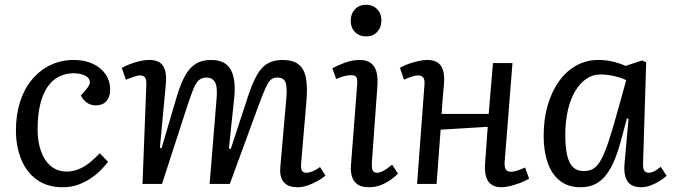

<svg xmlns="http://www.w3.org/2000/svg" viewBox="-20 -773 2828 807"><path d="M291 -521Q335 -521 369 -505.5Q403 -490 423 -462Q443 -434 443 -394Q443 -366 427 -348Q411 -330 382 -330Q361 -330 344.5 -342Q328 -354 320 -372L341 -396Q361 -418 357 -433.5Q353 -449 334 -457Q315 -465 289 -465Q255 -465 227 -450.5Q199 -436 179 -406.5Q159 -377 148.5 -332.5Q138 -288 138 -228Q138 -180 151.5 -140Q165 -100 192.5 -76Q220 -52 261 -52Q284 -52 307 -60.5Q330 -69 353 -86.5Q376 -104 399 -129L434 -93Q425 -81 408.5 -63Q392 -45 367.5 -27.5Q343 -10 312 2Q281 14 243 14Q180 14 136 -17Q92 -48 69.5 -102.5Q47 -157 47 -225Q47 -290 64 -344Q81 -398 113.5 -437.5Q146 -477 191 -499Q236 -521 291 -521Z M890 -354Q895 -407 884 -427Q873 -447 848 -447Q829 -447 816.5 -436.5Q804 -426 793.5 -400.5Q783 -375 768 -330L661 0H579L595 -416Q596 -437 590 -446.5Q584 -456 568 -456Q560 -456 547 -452Q534 -448 509 -438L492 -488Q503 -494 522.5 -502Q542 -510 564.5 -515.5Q587 -521 607 -521Q650 -521 666 -495Q682 -469 677 -419L652 -152L659 -150L723 -367Q739 -421 758 -455Q777 -489 803 -505Q829 -521 867 -521Q908 -521 931 -502.5Q954 -484 962 -447.5Q970 -411 964 -357L942 -149L950 -147L1022 -367Q1040 -421 1058.5 -455Q1077 -489 1103 -505Q1129 -521 1167 -521Q1212 -521 1235.5 -502Q1259 -483 1266 -444.5Q1273 -406 1268 -348L1246 -90Q1244 -66 1248.5 -56.5Q1253 -47 1269 -47Q1280 -47 1295.5 -53.5Q1311 -60 1325 -71L1348 -35Q1337 -25 1317 -13.5Q1297 -2 1274.5 6Q1252 14 1231 14Q1201 14 1184.5 3Q1168 -8 1162 -26.5Q1156 -45 1158 -69L1183 -354Q1188 -407 1180 -427Q1172 -447 1146 -447Q1130 -447 1119.5 -439Q1109 -431 1097.5 -406Q1086 -381 1067 -330L946 0H861Z M1481 -416Q1483 -439 1478 -448Q1473 -457 1456 -457Q1443 -457 1428.5 -453.5Q1414 -450 1393 -441L1377 -486Q1396 -497 1428 -509Q1460 -521 1493 -521Q1520 -521 1537.5 -509Q1555 -497 1562 -472Q1569 -447 1566 -408L1543 -90Q1542 -68 1546 -57.5Q1550 -47 1566 -47Q1577 -47 1592.5 -55.5Q1608 -64 1628 -81L1653 -43Q1643 -33 1625 -19.5Q1607 -6 1583 4Q1559 14 1530 14Q1499 14 1482 1.5Q1465 -11 1459 -32Q1453 -53 1455 -77ZM1454 -686Q1454 -715 1472 -734Q1490 -753 1519 -753Q1538 -753 1552.5 -744.5Q1567 -736 1575 -721.5Q1583 -707 1583 -687Q1583 -658 1565.5 -639Q1548 -620 1519 -620Q1490 -620 1472 -638.5Q1454 -657 1454 -686Z M2030 -240 1832 -228 1815 0H1733L1764 -416Q1766 -438 1759 -447Q1752 -456 1737 -456Q1727 -456 1712.5 -451.5Q1698 -447 1678 -438L1661 -488Q1676 -497 1697 -504.5Q1718 -512 1739.5 -516.5Q1761 -521 1776 -521Q1803 -521 1819.5 -510Q1836 -499 1842.5 -476.5Q1849 -454 1846 -419Q1843 -388 1840.5 -357Q1838 -326 1836 -294H2034L2052 -508H2134L2101 -91Q2100 -70 2106 -60.5Q2112 -51 2128 -51Q2138 -51 2152.5 -55.5Q2167 -60 2187 -69L2204 -22Q2187 -12 2165.5 -4Q2144 4 2124 9Q2104 14 2089 14Q2049 14 2032 -11Q2015 -36 2019 -88Z M2683 -90Q2682 -65 2687.5 -56Q2693 -47 2708 -47Q2718 -47 2730.5 -53.5Q2743 -60 2757 -72L2782 -34Q2771 -24 2753 -12.5Q2735 -1 2714.5 6.5Q2694 14 2673 14Q2648 14 2631.5 3Q2615 -8 2608.5 -30.5Q2602 -53 2605 -86L2622 -274L2615 -275L2593 -193Q2580 -143 2564.5 -104.5Q2549 -66 2529 -39.5Q2509 -13 2482.5 0.5Q2456 14 2420 14Q2367 14 2332.5 -14Q2298 -42 2281.5 -90.5Q2265 -139 2265 -201Q2265 -272 2282 -330.5Q2299 -389 2330 -432Q2361 -475 2403 -498Q2445 -521 2495 -521Q2530 -521 2560.5 -513Q2591 -505 2609 -496L2679 -519L2696 -511ZM2433 -54Q2457 -54 2474 -64Q2491 -74 2506.5 -102Q2522 -130 2539 -181.5Q2556 -233 2579 -317L2612 -436Q2593 -446 2562 -453Q2531 -460 2504 -460Q2471 -460 2444 -441.5Q2417 -423 2397 -389Q2377 -355 2366.5 -308Q2356 -261 2356 -205Q2356 -153 2364 -119.5Q2372 -86 2389 -70Q2406 -54 2433 -54Z"/></svg>

Font: Literata
Style: Italic
Weight: 400
Italic angle: -2°
Designer: Latin by Veronika Burian and Jose Scaglione. Greek by Irene Vlachou. Cyrillic by Vera Evstafieva
Foundry: TypeTogether
Version: Version 3.103;gftools[0.9.29]